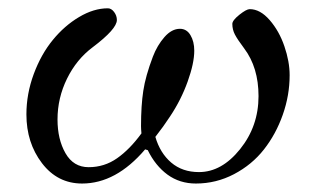

<svg xmlns="http://www.w3.org/2000/svg" viewBox="-20 -430 756 458"><path d="M43 -157.2Q43 -206.1 60.5 -253.4Q78.1 -300.8 106 -334.7Q133.8 -368.7 168.7 -389.4Q203.6 -410.2 237.3 -410.2Q245.6 -410.2 252.2 -401.4Q258.8 -392.6 258.8 -382.3Q258.8 -360.8 201.2 -317.4Q162.6 -288.6 139.9 -242.4Q117.2 -196.3 117.2 -145Q117.2 -97.7 136.2 -64.5Q155.3 -31.2 191.4 -31.2Q229 -31.2 259.3 -52.5Q289.6 -73.7 317.4 -111.8Q316.4 -122.6 316.4 -128.9Q316.4 -178.2 321.8 -213.4Q327.1 -248.5 344.7 -294.9Q355 -321.8 372.3 -341.6Q389.6 -361.3 409.2 -361.3Q425.3 -361.3 434.3 -346.2Q443.4 -331.1 443.4 -309.1Q443.4 -279.3 427.7 -235.6Q412.1 -191.9 385.7 -152.3Q370.1 -128.4 350.6 -103.5Q361.8 -64.9 388.4 -42.2Q415 -19.5 454.6 -19.5Q508.8 -19.5 552.7 -74.2Q596.7 -128.9 596.7 -200.7Q596.7 -269 562.5 -314.5Q546.4 -335.9 540.3 -347.7Q534.2 -359.4 534.2 -373Q534.2 -381.3 551 -394.8Q567.9 -408.2 575.7 -408.2Q600.6 -408.2 623.3 -382.1Q646 -356 658.4 -319.6Q670.9 -283.2 670.9 -250.5Q670.9 -202.6 654.5 -156.2Q638.2 -109.9 609.6 -73.5Q581.1 -37.1 538.3 -14.6Q495.6 7.8 447.3 7.8Q408.7 7.8 379.6 -13.4Q350.6 -34.7 332.5 -71.8L326.2 -73.7Q256.8 7.8 175.8 7.8Q117.2 7.8 80.1 -40.8Q43 -89.4 43 -157.2Z"/></svg>

Font: Theano Old Style
Style: Regular
Weight: 400
Designer: Alexey Kryukov
Version: Version 2.00